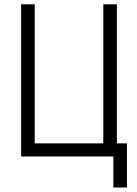

<svg xmlns="http://www.w3.org/2000/svg" viewBox="-20 -713 626 875"><path d="M76.2 0V-693.4H138.2V-59.6H450.7V-693.4H512.7V-59.6H558.6V141.6H496.6V0Z"/></svg>

Font: Caskaydia Cove Light
Style: Regular
Weight: 300
Monospace: yes
Designer: Aaron Bell
Foundry: Saja Typeworks
Version: Version 4.300; ttfautohint (v1.8.3)